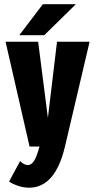

<svg xmlns="http://www.w3.org/2000/svg" viewBox="-20 -699 490 916"><path d="M72 -531 184.5 -679H342L191 -531ZM162 -500 208.5 -136.5 252 -500H407.5L290 0Q243.5 196.5 118.5 196.5Q90.5 196.5 61.2 185.8Q32 175 23.5 166.5L76 69.5Q95 88.5 112.5 88.5Q129.5 88.5 142.2 69Q155 49.5 168.5 0H121L6.5 -500Z"/></svg>

Font: League Mono Condensed
Style: Bold
Weight: 700
Width: 1
Designer: Tyler Finck
Foundry: The League of Moveable Type / Tyler Finck
Version: Version 2.210